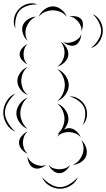

<svg xmlns="http://www.w3.org/2000/svg" viewBox="-103 -863 648 1173"><path d="M-9 -689Q-23 -717 -17 -750Q-11 -783 11 -806Q32 -830 64.5 -839Q97 -848 126 -836Q94 -837 64.5 -827.5Q35 -818 18 -800Q1 -781 -6 -750.5Q-13 -720 -9 -689ZM134 -761Q143 -786 168 -805Q193 -824 220 -824Q247 -824 271.5 -805Q296 -786 305 -761Q288 -782 264.5 -791Q241 -800 220 -800Q198 -800 174.5 -791Q151 -782 134 -761ZM463 -777Q493 -764 510 -733Q527 -702 525 -669Q523 -636 503 -607Q483 -578 451 -569Q478 -589 495.5 -616.5Q513 -644 515 -670Q516 -696 501.5 -725.5Q487 -755 463 -777ZM321 -761Q338 -767 360 -763Q382 -759 394 -745Q405 -731 403.5 -708.5Q402 -686 393 -671Q397 -689 390.5 -704Q384 -719 375 -730Q366 -741 352.5 -751Q339 -761 321 -761ZM66 -613Q47 -629 37.5 -656.5Q28 -684 36 -707Q45 -730 69 -745.5Q93 -761 118 -761Q95 -752 80.5 -734.5Q66 -717 59 -699Q52 -680 52.5 -657.5Q53 -635 66 -613ZM393 -655Q394 -636 384 -615.5Q374 -595 357 -587Q339 -580 317 -587Q295 -594 282 -608Q299 -599 316 -601.5Q333 -604 347 -609Q361 -615 374.5 -626Q388 -637 393 -655ZM267 -608Q288 -597 302.5 -573Q317 -549 314 -525Q311 -501 290.5 -481.5Q270 -462 247 -457Q267 -470 277.5 -489.5Q288 -509 290 -528Q293 -547 288 -568.5Q283 -590 267 -608ZM66 -470Q48 -477 32.5 -494.5Q17 -512 17 -532Q17 -551 32.5 -569Q48 -587 66 -594Q51 -581 46 -564Q41 -547 41 -532Q41 -516 46 -499Q51 -482 66 -470ZM66 -283Q41 -292 22 -316.5Q3 -341 3 -368Q3 -395 22 -420Q41 -445 66 -454Q45 -437 36 -413.5Q27 -390 27 -368Q27 -347 36 -323.5Q45 -300 66 -283ZM247 -441Q276 -430 296.5 -402Q317 -374 317 -343Q317 -313 296.5 -284.5Q276 -256 247 -246Q271 -266 282 -292.5Q293 -319 293 -343Q293 -368 282 -394.5Q271 -421 247 -441ZM-9 -59Q-43 -72 -63 -105.5Q-83 -139 -83 -175Q-83 -211 -63 -244.5Q-43 -278 -9 -291Q-37 -267 -55 -235.5Q-73 -204 -73 -175Q-73 -146 -55 -114.5Q-37 -83 -9 -59ZM322 -274Q352 -276 379 -258Q406 -240 419 -213Q432 -185 428 -153Q424 -121 402 -99Q415 -127 417.5 -157Q420 -187 410 -209Q400 -230 375.5 -248Q351 -266 322 -274ZM66 -75Q38 -86 17.5 -113.5Q-3 -141 -3 -171Q-3 -201 17.5 -228.5Q38 -256 66 -267Q43 -247 32 -221Q21 -195 21 -171Q21 -147 32 -121Q43 -95 66 -75ZM247 -27Q252 -39 260 -49Q254 -45 247 -43Q270 -62 280.5 -87.5Q291 -113 291 -136Q291 -160 280.5 -185.5Q270 -211 247 -230Q275 -220 295 -193Q315 -166 315 -136Q315 -119 307.5 -102.5Q300 -86 288 -72Q304 -80 320 -80Q342 -80 362.5 -62.5Q383 -45 390 -24Q376 -41 356.5 -48.5Q337 -56 319 -56Q301 -57 281.5 -50.5Q262 -44 247 -27ZM66 76Q46 69 29.5 49.5Q13 30 13 8Q13 -13 29.5 -32.5Q46 -52 66 -59Q50 -46 43.5 -27.5Q37 -9 37 8Q37 25 43.5 43.5Q50 62 66 76ZM393 -7Q413 9 422.5 36.5Q432 64 424 88Q416 112 391 128Q366 144 341 144Q365 135 379.5 117Q394 99 401 80Q408 61 407 37.5Q406 14 393 -7ZM178 144Q164 158 141.5 164.5Q119 171 101 162Q84 154 74 132.5Q64 111 66 92Q71 111 84 122.5Q97 134 111 141Q125 147 142.5 149.5Q160 152 178 144ZM325 144Q318 163 299 179Q280 195 259 195Q239 195 220 179Q201 163 194 144Q207 160 225 165.5Q243 171 259 171Q276 171 294 165.5Q312 160 325 144ZM373 219Q361 251 329.5 270.5Q298 290 263 290Q229 290 197.5 270.5Q166 251 154 219Q176 245 206 262.5Q236 280 263 280Q291 280 321 262.5Q351 245 373 219Z"/></svg>

Font: Rubik Puddles
Style: Regular
Weight: 400
Designer: Hubert and Fischer, NaN
Foundry: Hubert and Fischer, NaN
Version: Version 2.200